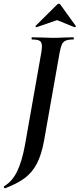

<svg xmlns="http://www.w3.org/2000/svg" viewBox="-52 -827 430 1040"><path d="M-30 182Q15 155 41 101Q67 47 83 -40L172 -544Q175 -564 175 -576Q175 -598 163.5 -605.5Q152 -613 122 -613Q119 -613 119 -619Q119 -625 122 -625L167 -624Q207 -622 232 -622Q261 -622 301 -624L345 -625Q348 -625 348 -619Q348 -613 345 -613Q318 -613 304 -607Q290 -601 283.5 -587Q277 -573 271 -542L187 -67Q173 11 147.5 59.5Q122 108 81.5 138Q41 168 -25 193Q-27 194 -30 189Q-33 184 -30 182ZM146 -680Q143 -680 141 -682.5Q139 -685 141 -687L257 -802Q262 -807 266 -807Q272 -807 275 -802L358 -687L359 -685Q359 -683 356 -681Q353 -679 351 -680L257 -718L147 -680Z"/></svg>

Font: Cormorant Infant
Style: Bold Italic
Weight: 700
Italic angle: -10°
Designer: Christian Thalmann (Catharsis Fonts)
Foundry: Catharsis Fonts
Version: Version 4.000